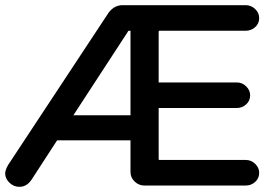

<svg xmlns="http://www.w3.org/2000/svg" viewBox="-28 -710 1048 743"><path d="M-8 -39Q-8 -51 3 -71L393 -662Q415 -690 446 -690H923Q944 -690 959.5 -675Q975 -660 975 -640Q975 -619 959.5 -605Q944 -591 923 -591H589Q587 -591 586.5 -590Q586 -589 586 -586V-391H888Q909 -391 924.5 -376Q940 -361 940 -341Q940 -320 924.5 -306Q909 -292 888 -292H586V-96Q586 -93 586.5 -92Q587 -91 589 -91H923Q944 -91 959.5 -76Q975 -61 975 -41Q975 -20 959.5 -6Q944 8 923 8H531Q509 8 493 -7.5Q477 -23 477 -44V-167H193L95 -16Q76 13 47 13Q25 13 8.5 -3Q-8 -19 -8 -39ZM477 -264V-591H473Q470 -591 468.5 -590Q467 -589 466 -586L256 -264Z"/></svg>

Font: 寒蝉全圆体 Bold
Style: Regular
Weight: 700
Designer: Warren2060
      Designed by Motoya company      

      [Varela Round]
      Joe Prince(Latin component); Avraham Cornf
Foundry: ChillType
Version: Version 3.200